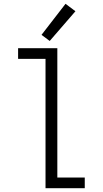

<svg xmlns="http://www.w3.org/2000/svg" viewBox="-20 -988 540 1008"><path d="M219 0V-679H75V-735H281V-56H425V0ZM241 -773 198 -805 324 -968 376 -929Z"/></svg>

Font: Iosevka SS01 Light
Style: Regular
Weight: 300
Monospace: yes
Designer: Belleve Invis
Foundry: Belleve Invis
Version: 2.3.3; ttfautohint (v1.8.3)